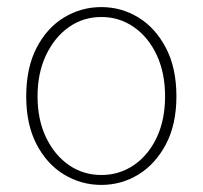

<svg xmlns="http://www.w3.org/2000/svg" viewBox="-20 -510 572 542"><path d="M266 12Q209 12 160.5 -17.5Q112 -47 83 -103Q54 -159 54 -238Q54 -318 83 -374.5Q112 -431 160.5 -460.5Q209 -490 266 -490Q323 -490 371 -460.5Q419 -431 448.5 -374.5Q478 -318 478 -238Q478 -159 448.5 -103Q419 -47 371 -17.5Q323 12 266 12ZM266 -16Q317 -16 358 -44Q399 -72 422.5 -122Q446 -172 446 -238Q446 -304 422.5 -354.5Q399 -405 358 -433.5Q317 -462 266 -462Q215 -462 174.5 -433.5Q134 -405 110 -354.5Q86 -304 86 -238Q86 -172 110 -122Q134 -72 174.5 -44Q215 -16 266 -16Z"/></svg>

Font: Source Sans 3 Variable
Style: Regular
Weight: 200
Designer: Paul D. Hunt
Foundry: Adobe Systems Incorporated
Version: Version 3.026